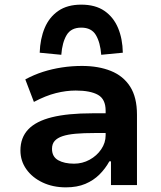

<svg xmlns="http://www.w3.org/2000/svg" viewBox="-20 -797 693 827"><path d="M264 10Q208 10 163.5 -11Q119 -32 93.5 -68Q68 -104 68 -149Q68 -204 101.5 -239.5Q135 -275 203.5 -292Q272 -309 377 -309H454V-224H386Q340 -224 306 -221Q272 -218 249.5 -210.5Q227 -203 215.5 -190Q204 -177 204 -156Q204 -122 230.5 -107Q257 -92 299 -92Q335 -92 366 -109Q397 -126 416 -154Q435 -182 435 -214V-320Q435 -370 402 -388.5Q369 -407 306 -407Q265 -407 221 -396Q177 -385 126 -358L89 -455Q126 -475 165 -487.5Q204 -500 246.5 -506.5Q289 -513 333 -513Q404 -513 457.5 -491.5Q511 -470 540.5 -424Q570 -378 570 -303V0H458V-102H451Q434 -71 408.5 -45.5Q383 -20 347.5 -5Q312 10 264 10ZM244 -561 151 -570Q153 -630 172.5 -676.5Q192 -723 231 -750Q270 -777 330 -777Q391 -777 430 -750Q469 -723 488.5 -676.5Q508 -630 509 -570L416 -561Q412 -614 393 -646Q374 -678 330 -678Q286 -678 267 -646Q248 -614 244 -561Z"/></svg>

Font: Nunito Sans 6pt
Style: Bold
Weight: 700
Version: Version 3.101;gftools[0.9.27]